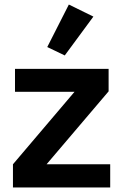

<svg xmlns="http://www.w3.org/2000/svg" viewBox="-20 -825 542 845"><path d="M265 -581 188 -618 283 -805 391 -752ZM37 0V-102L308 -421H46V-522H458V-423L185 -102H465V0Z"/></svg>

Font: Plexus Sans SemiBold
Style: Regular
Weight: 600
Version: Version 2.001;PS 002.001;hotconv 1.0.70;makeotf.lib2.5.58329